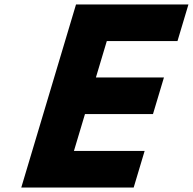

<svg xmlns="http://www.w3.org/2000/svg" viewBox="-20 -845 869 865"><path d="M829 -825H322.5L75.8 0H582.2L631.6 -165H313.1L362.8 -331H669.2L718.6 -496H412.1L461.2 -660H779.6Z"/></svg>

Font: Hussar
Style: BdSuprExtOblThree
Weight: 700
Foundry: Cannot Into Space Fonts
Version: Version 2.00